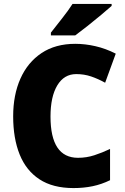

<svg xmlns="http://www.w3.org/2000/svg" viewBox="-20 -947 637 977"><path d="M368 -570Q306 -570 271.5 -512.5Q237 -455 237 -354Q237 -144 377 -144Q420 -144 460 -157Q500 -170 540 -189V-30Q497 -9 451.5 0.5Q406 10 354 10Q249 10 181 -34.5Q113 -79 80 -161Q47 -243 47 -355Q47 -464 84 -547Q121 -630 191.5 -677Q262 -724 363 -724Q413 -724 465.5 -712Q518 -700 569 -674L515 -526Q479 -546 443.5 -558Q408 -570 368 -570ZM548 -917Q528 -899 494.5 -871Q461 -843 425 -814.5Q389 -786 363 -767H239V-781Q264 -813 296 -853.5Q328 -894 349 -927H548Z"/></svg>

Font: Noto Sans Myanmar SemiCondensed Black
Style: Regular
Weight: 900
Width: 4
Designer: Monotype Design Team
Foundry: Monotype Imaging Inc.
Version: Version 2.107; ttfautohint (v1.8.4.7-5d5b)